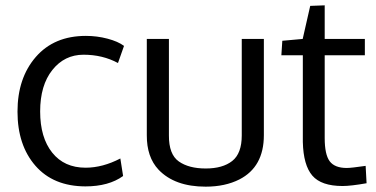

<svg xmlns="http://www.w3.org/2000/svg" viewBox="-20 -680 1396 712"><path d="M296.4 11.2Q177.7 10.7 111.3 -65.4Q44.9 -141.6 44.9 -266.1Q44.9 -390.6 112.8 -468.8Q180.7 -546.9 298.3 -546.9Q339.8 -546.9 378.7 -536.6Q417.5 -526.4 439.9 -509.8L417.5 -446.3Q360.4 -477.1 289.8 -477.1Q219.2 -477.1 174.1 -420.4Q128.9 -363.8 128.9 -266.8Q128.9 -169.9 173.6 -114Q218.3 -58.1 297.4 -58.1Q360.4 -58.1 426.3 -92.3L436.5 -27.3Q383.3 11.2 296.4 11.2Z M742.7 12.2Q627.9 12.2 567.9 -50.8Q523.9 -97.7 524.4 -178.7V-535.6H606.4V-177.7Q606 -107.4 643.1 -81.3Q680.2 -55.2 742.9 -55.2Q805.7 -55.2 841.1 -83Q876.5 -110.8 876.5 -177.7V-535.6H958.5V-178.7Q958.5 -61 867.7 -14.6Q814.9 12.2 742.7 12.2Z M1250.5 9.8Q1171.4 9.8 1138.2 -28.8Q1105 -67.4 1103 -153.3V-475.1H1023.4L1026.9 -528.8L1102.5 -535.6L1130.4 -658.2L1184.1 -660.2V-535.6H1333V-475.1H1184.1V-168Q1184.1 -106.9 1202.6 -82Q1221.2 -57.1 1266.1 -57.1Q1282.2 -57.1 1335.9 -64.9L1339.4 -0.5Q1281.2 9.8 1250.5 9.8Z"/></svg>

Font: Oxygen
Style: Normal
Weight: 400
Designer: Vernon Adams
Foundry: Vernon Adams
Version: Version Release 0.2.2 webfont; ttfautohint (v0.8.52-bc40) -l